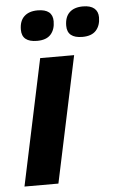

<svg xmlns="http://www.w3.org/2000/svg" viewBox="-54 -790 509 828"><g transform="rotate(-5 201.0 -376.0)"><path d="M165 0H18.1L133.8 -545.9H280.8ZM61.5 -674.8Q61.5 -712.9 82.3 -732.4Q103 -752 140.6 -752Q205.6 -752 205.6 -699.2Q205.6 -663.6 186.5 -642.3Q167.5 -621.1 127.4 -621.1Q61.5 -621.1 61.5 -674.8ZM257.8 -674.8Q257.8 -712.9 278.3 -732.4Q298.8 -752 336.9 -752Q368.7 -752 385.3 -738.3Q401.9 -724.6 401.9 -699.2Q401.9 -663.6 382.6 -642.3Q363.3 -621.1 323.7 -621.1Q257.8 -621.1 257.8 -674.8Z"/></g></svg>

Font: Zoram GWebM
Style: Bold Italic
Weight: 700
Italic angle: -12°
Foundry: Ascender Corporation
Version: Version 1.000